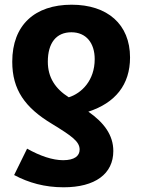

<svg xmlns="http://www.w3.org/2000/svg" viewBox="-20 -579 603 815"><path d="M284 -559C128 -559 32 -473 32 -317C32 -198 86 -122 201 -53C286 -1 318 22 318 56C318 83 296 101 248 101C203 101 150 83 95 52L40 164C102 197 170 216 250 216C384 216 461 159 461 62C461 -6 421 -59 355 -105C469 -142 532 -219 532 -335C532 -476 436 -559 284 -559ZM283 -442C346 -442 382 -396 382 -328C382 -237 326 -183 272 -166C215 -202 183 -250 183 -317C183 -397 219 -442 283 -442Z"/></svg>

Font: Noto Sans Mono SemiCondensed ExtraBold
Style: Regular
Weight: 800
Width: 4
Designer: Monotype Design Team
Foundry: Monotype Imaging Inc.
Version: Version 2.014